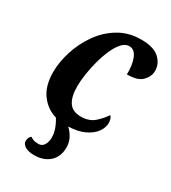

<svg xmlns="http://www.w3.org/2000/svg" viewBox="-186 -641 849 954"><g transform="rotate(30 238.0 -164.0)"><path d="M164 218Q131 218 112 206.5Q93 195 93 178Q93 168 96 160Q99 152 108 145Q113 150 124.5 154.5Q136 159 154 159Q175 159 186 141.5Q197 124 197 98Q197 75 188.5 50.5Q180 26 165 2Q110 -14 75 -61.5Q40 -109 40 -188Q40 -244 59.5 -306.5Q79 -369 117 -423.5Q155 -478 211 -512Q267 -546 339 -546Q411 -546 443.5 -516Q476 -486 476 -445Q476 -413 450.5 -386.5Q425 -360 363 -360Q365 -413 350 -450.5Q335 -488 304 -488Q282 -488 263 -467.5Q244 -447 228.5 -412.5Q213 -378 202 -337.5Q191 -297 185 -257Q179 -217 179 -186Q179 -127 200 -95.5Q221 -64 269 -64Q316 -64 345 -89.5Q374 -115 393 -144Q406 -131 406 -105Q406 -80 388.5 -54.5Q371 -29 334 -10.5Q297 8 240 10Q260 28 272.5 52Q285 76 285 104Q285 158 251.5 188Q218 218 164 218Z"/></g></svg>

Font: Noto Serif Condensed
Style: Bold Italic
Weight: 700
Width: 3
Italic angle: -12°
Designer: Monotype Design Team
Foundry: Monotype Imaging Inc.
Version: Version 2.014